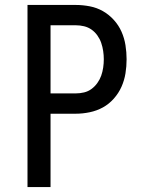

<svg xmlns="http://www.w3.org/2000/svg" viewBox="-20 -755 588 775"><path d="M91 0V-735H286Q314 -735 342.5 -729.5Q371 -724 395.5 -710Q420 -696 439.5 -674.5Q459 -653 470.5 -627Q482 -601 486.5 -572.5Q491 -544 491 -516Q491 -487 486.5 -459Q482 -431 470.5 -405Q459 -379 439.5 -357Q420 -335 395.5 -321.5Q371 -308 342.5 -302Q314 -296 286 -296H184V0ZM184 -378H286Q303 -378 319.5 -382Q336 -386 349.5 -396Q363 -406 373 -420Q383 -434 388.5 -449.5Q394 -465 396.5 -482Q399 -499 399 -516Q399 -532 396.5 -549Q394 -566 388.5 -582Q383 -598 373 -612Q363 -626 349.5 -635.5Q336 -645 319.5 -649Q303 -653 286 -653H184Z"/></svg>

Font: Iosevka Semi-Condensed Medium
Style: Regular
Weight: 500
Monospace: yes
Designer: Belleve Invis
Foundry: Belleve Invis
Version: Version 27.3.5